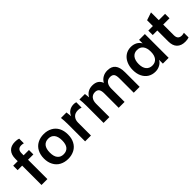

<svg xmlns="http://www.w3.org/2000/svg" viewBox="183 -1808 2883 2883"><g transform="rotate(-45 1624.0 -366.5)"><path d="M307 -637Q226 -637 226 -548V-505H339V-411H226V0H101V-411H5V-505H101V-554Q101 -644 147 -693Q192 -741 277 -741Q325 -741 356 -729V-630Q329 -637 307 -637Z M664 8Q588 8 529 -24Q471 -55 439 -116Q407 -175 407 -255Q407 -334 439 -395Q471 -455 529 -486Q588 -518 664 -518Q739 -518 798 -486Q856 -455 888 -395Q919 -336 919 -255Q919 -174 888 -116Q856 -55 798 -24Q739 8 664 8ZM663 -90Q727 -90 761 -132Q794 -173 794 -255Q794 -336 760 -379Q726 -421 664 -421Q602 -421 567 -379Q533 -336 533 -255Q533 -172 567 -132Q600 -90 663 -90Z M1299 -517Q1327 -517 1349 -509L1348 -395Q1318 -408 1282 -408Q1218 -408 1185 -371Q1151 -334 1151 -273V0H1027V-362Q1027 -402 1025 -437.5Q1023 -473 1019 -505H1136L1146 -416Q1166 -466 1206 -491Q1247 -517 1299 -517Z M2015 -518Q2101 -518 2143 -467Q2185 -415 2185 -310V0H2060V-306Q2060 -367 2041 -393Q2021 -419 1976 -419Q1924 -419 1895 -383Q1865 -346 1865 -282V0H1740V-306Q1740 -364 1720 -392Q1699 -419 1655 -419Q1603 -419 1573 -383Q1543 -346 1543 -282V0H1419V-362Q1419 -402 1417 -437.5Q1415 -473 1411 -505H1528L1537 -425Q1560 -470 1601 -494Q1642 -518 1696 -518Q1813 -518 1847 -422Q1871 -468 1916 -493Q1959 -518 2015 -518Z M2801 -505V0H2678V-81Q2655 -38 2612 -16Q2569 8 2514 8Q2449 8 2397 -24Q2347 -55 2318 -115Q2290 -172 2290 -252Q2290 -328 2319 -391Q2347 -451 2398 -485Q2449 -518 2514 -518Q2568 -518 2612 -495Q2656 -471 2678 -429V-505ZM2548 -90Q2610 -90 2644 -133Q2678 -176 2678 -254Q2678 -334 2644 -377Q2610 -420 2547 -420Q2486 -420 2451 -376Q2416 -330 2416 -252Q2416 -175 2451 -132Q2486 -90 2548 -90Z M3096 -411V-185Q3096 -96 3179 -96Q3200 -96 3229 -104V-5Q3196 7 3149 7Q3064 7 3017 -41Q2971 -88 2971 -179V-411H2874V-505H2971V-628L3096 -670V-505H3230V-411Z"/></g></svg>

Font: PRinguin Sans
Style: Bold
Weight: 700
Designer: Vernon Adams
Foundry: Vernon Adams
Version: ""